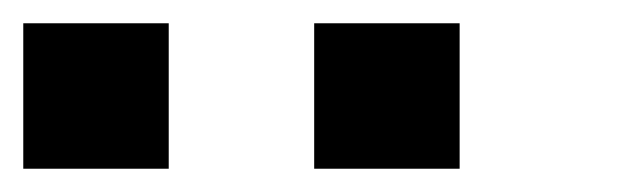

<svg xmlns="http://www.w3.org/2000/svg" viewBox="-20 -895 540 165"><path d="M375 -875V-750H250V-875ZM125 -875V-750H0V-875Z"/></svg>

Font: CraftyPE
Style: Regular
Weight: 400
Designer: Erek Butcher
Foundry: Haunted Coop
Version: Version 0.018;April 4, 2024;FontCreator 15.0.0.2962 64-bit